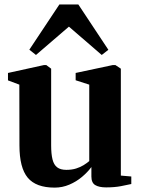

<svg xmlns="http://www.w3.org/2000/svg" viewBox="-20 -824 626 854"><path d="M452 9.5Q420.5 9.5 403.5 -0.8Q386.5 -11 386.5 -39V-81Q369.5 -58 344.5 -37Q319.5 -16 288.5 -2.8Q257.5 10.5 223 10.5Q140 10.5 103.2 -33.8Q66.5 -78 66.5 -177L66 -447.5L15.5 -466.5V-499.5L175 -534.5H186L207.5 -518.5V-178Q207.5 -139.5 213.5 -115.2Q219.5 -91 234.2 -79.8Q249 -68.5 275 -68.5Q299.5 -68.5 318.5 -74.5Q337.5 -80.5 352 -89.5Q366.5 -98.5 377 -107.5V-447.5L316.5 -467V-499.5L481 -534.5H493.5L517.5 -518.5V-43L564 -39V-5.5Q546.5 -1.5 518 4Q489.5 9.5 452 9.5ZM140 -579.5 110.5 -603 244 -804H328.5L462 -602.5L432.5 -579.5L286.5 -705.5Z"/></svg>

Font: Merriweather 96pt
Style: Bold
Weight: 700
Version: Version 2.100